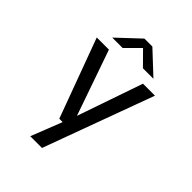

<svg xmlns="http://www.w3.org/2000/svg" viewBox="-250 -824 1150 1150"><g transform="rotate(45 325.0 -248.5)"><path d="M216.5 200 294 3H265.5L80 -500H183L328 -84L471.5 -500H573L316 200ZM146 -565 286.5 -697H354L495 -565H406L320.5 -651.5L234.5 -565Z"/></g></svg>

Font: Trispace
Style: Regular
Weight: 400
Designer: Tyler Finck
Foundry: Etcetera Type Company
Version: Version 1.210; ttfautohint (v1.8.3)